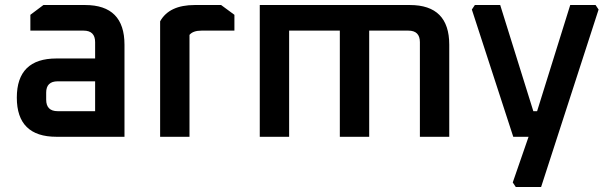

<svg xmlns="http://www.w3.org/2000/svg" viewBox="-20 -545 2424 765"><path d="M205 0Q47 0 47 -156Q47 -312 205 -312H359V-377Q359 -423 313 -423H101V-486L153 -525H319Q476 -525 476 -367V0ZM164 -148Q164 -102 210 -102H359V-221H210Q164 -221 164 -176Z M618 0V-460Q654 -525 756 -525H861L914 -486V-423H783Q749 -423 735 -406V0Z M1015 0V-525H1613Q1770 -525 1770 -367V0H1653V-377Q1653 -423 1607 -423H1451V0H1334V-423H1132V0Z M1860 -507 1872 -525H1973L2105 -102H2120L2252 -525H2353L2365 -507L2136 200H2035L2023 182L2086 0H2025Z"/></svg>

Font: Oxanium SemiBold
Style: Regular
Weight: 600
Designer: Severin Meyer
Version: Version 2.000